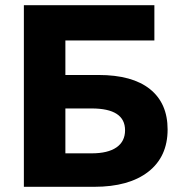

<svg xmlns="http://www.w3.org/2000/svg" viewBox="-20 -720 709 740"><path d="M72 -700H575V-564H232V-431H360Q490 -431 558 -376.5Q626 -322 626 -221Q626 -116 551.5 -58Q477 0 343 0H72ZM462 -218Q462 -302 333 -302H232V-129H333Q396 -129 429 -152Q462 -175 462 -218Z"/></svg>

Font: Chess Sans
Style: Bold
Weight: 700
Designer: Wolf Bōese
Foundry: Wolf Bōese
Version: Version 7.223